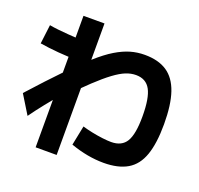

<svg xmlns="http://www.w3.org/2000/svg" viewBox="-138 -944 1156 1116"><g transform="rotate(20 440.0 -385.5)"><path d="M193.3 21.1V-792.2H323.3V21.1ZM244.4 -537.8Q220 -537.8 190 -538.9Q160 -540 129.4 -542.8Q98.9 -545.6 69.4 -548.9Q40 -552.2 14.4 -556.7L28.9 -674.4Q53.3 -670 83.3 -666.7Q113.3 -663.3 143.9 -661.1Q174.4 -658.9 203.3 -657.2Q232.2 -655.6 257.8 -655.6ZM388.9 -66.7 413.3 -187.8Q438.9 -180 473.3 -172.8Q507.8 -165.6 540.6 -161.7Q573.3 -157.8 594.4 -157.8Q660 -157.8 687.8 -203.9Q715.6 -250 715.6 -360Q715.6 -473.3 688.3 -523.3Q661.1 -573.3 598.9 -573.3Q567.8 -573.3 536.1 -560.6Q504.4 -547.8 463.9 -517.8Q423.3 -487.8 369.4 -437.2Q315.6 -386.7 242.2 -310H224.4Q192.2 -271.1 156.1 -226.1Q120 -181.1 86.7 -134.4L15.6 -250Q115.6 -361.1 191.1 -438.9Q266.7 -516.7 324.4 -568.3Q382.2 -620 429.4 -648.3Q476.7 -676.7 518.9 -688.9Q561.1 -701.1 606.7 -701.1Q691.1 -701.1 744.4 -665.6Q797.8 -630 823.3 -555Q848.9 -480 848.9 -360Q848.9 -242.2 823.3 -168.9Q797.8 -95.6 741.1 -62.2Q684.4 -28.9 594.4 -28.9Q545.6 -28.9 493.9 -38.3Q442.2 -47.8 388.9 -66.7Z"/></g></svg>

Font: Paperlogy 7 Bold
Style: Regular
Weight: 700
Designer: redesigned by Lee Juim, glyphs from Gmarket Sans & Montserrat
Foundry: PT&
Version: Version 1.001